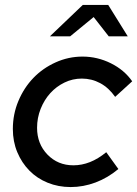

<svg xmlns="http://www.w3.org/2000/svg" viewBox="-20 -747 555 777"><path d="M277 -78Q311 -78 344 -91Q377 -104 410 -131L459 -63Q416 -27 366.5 -8.5Q317 10 266 10Q216 10 173 -7.5Q130 -25 99 -56.5Q68 -88 50 -131Q32 -174 32 -225Q32 -285 54.5 -338.5Q77 -392 115 -431.5Q153 -471 205 -494.5Q257 -518 314 -518Q374 -518 428.5 -491Q483 -464 515 -418L446 -355Q420 -392 385.5 -410.5Q351 -429 311 -429Q274 -429 241 -413Q208 -397 183.5 -370Q159 -343 144.5 -306.5Q130 -270 130 -230Q130 -165 172 -121.5Q214 -78 277 -78ZM420 -600 359 -678 264 -600H182L315 -727H418L497 -600Z"/></svg>

Font: Red Hat Display Medium
Style: Italic
Weight: 500
Italic angle: -12°
Designer: Pentagram / MCKL
Foundry: Pentagram / MCKL
Version: Version 1.003; Red Hat Display Medium Italic